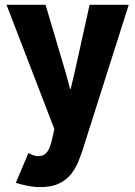

<svg xmlns="http://www.w3.org/2000/svg" viewBox="-20 -555 554 788"><path d="M146 212.9Q120.6 212.9 92.8 207.5Q64.9 202.1 44.9 195.3L96.7 72.8Q105 78.1 116.2 82Q127.4 85.9 136.7 85.9Q156.2 85.9 167.5 75Q178.7 64 184.1 49.1Q189.5 34.2 192.4 22.5L211.4 -62L220.7 20.5L6.8 -535.2H167L249.5 -257.3L267.6 -189.9H270L286.1 -257.3L347.7 -535.2H508.3L320.3 56.6Q312.5 81.1 301.5 108.4Q290.5 135.7 271.7 159.4Q252.9 183.1 222.7 198Q192.4 212.9 146 212.9Z"/></svg>

Font: Reddit Sans Condensed ExtraBold
Style: Regular
Weight: 800
Designer: Stephen Hutchings
Foundry: Reddit
Version: Version 1.014